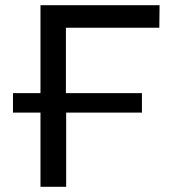

<svg xmlns="http://www.w3.org/2000/svg" viewBox="-20 -720 658 740"><path d="M234 -613V-361H527V-286H235V0H136V-286H30V-361H136V-700H595L594 -613Z"/></svg>

Font: CMG Sans Medium
Style: Regular
Weight: 500
Designer: Julieta Ulanovsky
Foundry: Julieta Ulanovsky
Version: Version 7.200